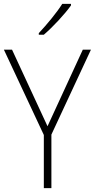

<svg xmlns="http://www.w3.org/2000/svg" viewBox="-20 -970 489 990"><path d="M346 -942V-950H301C272 -904 222 -844 180 -799V-791H206C253 -831 314 -897 346 -942ZM225 -319 42 -714H0L206 -274V0H245V-276L449 -714H407Z"/></svg>

Font: Noto Sans Lao SemiCondensed ExtraLight
Style: Regular
Weight: 200
Width: 4
Designer: Monotype Design Team
Foundry: Monotype Imaging Inc.
Version: Version 2.003